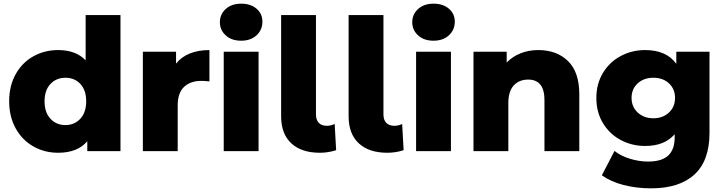

<svg xmlns="http://www.w3.org/2000/svg" viewBox="-20 -824 3950 1047"><path d="M637 -742V0H456V-54Q403 9 297 9Q223 9 162 -25.5Q101 -60 65.5 -124Q30 -188 30 -272Q30 -356 65.5 -419.5Q101 -483 162 -517Q223 -551 297 -551Q394 -551 447 -495V-742ZM450 -272Q450 -332 418.5 -366Q387 -400 337 -400Q287 -400 255 -366Q223 -332 223 -272Q223 -211 255 -176.5Q287 -142 337 -142Q386 -142 418 -176.5Q450 -211 450 -272Z M1122 -551V-380Q1096 -383 1079 -383Q1018 -383 983.5 -350Q949 -317 949 -249V0H759V-542H940V-477Q969 -514 1015.5 -532.5Q1062 -551 1122 -551Z M1200 -542H1390V0H1200ZM1179 -703Q1179 -746 1211 -775Q1243 -804 1295 -804Q1347 -804 1379 -776.5Q1411 -749 1411 -706Q1411 -661 1379 -631.5Q1347 -602 1295 -602Q1243 -602 1211 -631Q1179 -660 1179 -703Z M1513 -190V-742H1703V-200Q1703 -170 1718.5 -154Q1734 -138 1762 -138Q1785 -138 1805 -148L1813 -5Q1770 9 1724 9Q1624 9 1568.5 -42.5Q1513 -94 1513 -190Z M1881 -190V-742H2071V-200Q2071 -170 2086.5 -154Q2102 -138 2130 -138Q2153 -138 2173 -148L2181 -5Q2138 9 2092 9Q1992 9 1936.5 -42.5Q1881 -94 1881 -190Z M2249 -542H2439V0H2249ZM2228 -703Q2228 -746 2260 -775Q2292 -804 2344 -804Q2396 -804 2428 -776.5Q2460 -749 2460 -706Q2460 -661 2428 -631.5Q2396 -602 2344 -602Q2292 -602 2260 -631Q2228 -660 2228 -703Z M3139 -310V0H2949V-279Q2949 -390 2860 -390Q2811 -390 2781.5 -358Q2752 -326 2752 -262V0H2562V-542H2743V-483Q2775 -516 2819 -533.5Q2863 -551 2915 -551Q3016 -551 3077.5 -491Q3139 -431 3139 -310Z M3849 -542V-99Q3849 52 3767 127.5Q3685 203 3531 203Q3451 203 3381 185Q3311 167 3262 132L3331 -1Q3364 26 3414.5 41.5Q3465 57 3514 57Q3589 57 3624 24Q3659 -9 3659 -74V-92Q3604 -28 3498 -28Q3426 -28 3365 -60.5Q3304 -93 3268 -152.5Q3232 -212 3232 -290Q3232 -367 3268 -426.5Q3304 -486 3365 -518.5Q3426 -551 3498 -551Q3614 -551 3668 -476V-542ZM3661 -290Q3661 -339 3628 -369.5Q3595 -400 3543 -400Q3491 -400 3457.5 -369.5Q3424 -339 3424 -290Q3424 -241 3458 -210Q3492 -179 3543 -179Q3594 -179 3627.5 -210Q3661 -241 3661 -290Z"/></svg>

Font: Montserrat Alternates ExtraBold
Style: Regular
Weight: 800
Designer: Julieta Ulanovsky
Foundry: Julieta Ulanovsky
Version: Version 7.200